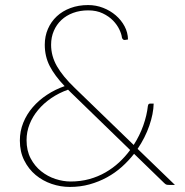

<svg xmlns="http://www.w3.org/2000/svg" viewBox="-20 -731 732 759"><path d="M249 -376.5Q212.5 -363.5 182.5 -343Q152.5 -322.5 130.8 -296.5Q109 -270.5 97 -240.2Q85 -210 85 -177Q85 -135.5 101.2 -104.8Q117.5 -74 143 -53.8Q168.5 -33.5 199.2 -23.5Q230 -13.5 259 -13.5Q298.5 -13.5 333 -23Q367.5 -32.5 397 -49.5Q426.5 -66.5 450.8 -89Q475 -111.5 494.5 -138L259 -366.5ZM671.5 0H649Q642.5 0 638.5 -1Q634.5 -2 629 -7.5L510 -123Q488.5 -95.5 461.8 -71.5Q435 -47.5 403 -30Q371 -12.5 334.2 -2.2Q297.5 8 256 8Q219.5 8 184.2 -4Q149 -16 121 -39.2Q93 -62.5 75.8 -96.8Q58.5 -131 58.5 -175.5Q58.5 -212.5 72 -246Q85.5 -279.5 109.5 -307.2Q133.5 -335 165.8 -356.2Q198 -377.5 235.5 -390.5Q196 -432 176.5 -470Q157 -508 157 -554Q157 -588 169.5 -616.8Q182 -645.5 204.5 -666.5Q227 -687.5 258.5 -699.2Q290 -711 328.5 -711Q359.5 -711 387.8 -700Q416 -689 437.8 -670.2Q459.5 -651.5 472.5 -627Q485.5 -602.5 486 -575L473.5 -573Q470 -572.5 466.8 -574.8Q463.5 -577 462 -582.5Q460.5 -596 451.8 -614.5Q443 -633 426.8 -649.8Q410.5 -666.5 386 -678.2Q361.5 -690 328.5 -690Q296 -690 269 -680Q242 -670 222.8 -652Q203.5 -634 192.8 -609Q182 -584 182 -554Q182 -509.5 205.2 -469Q228.5 -428.5 276 -383L508.5 -158Q532.5 -195.5 546.5 -235.2Q560.5 -275 564.5 -311.5Q565.5 -316.5 567.2 -319Q569 -321.5 574 -321.5H587.5Q586.5 -281 570.2 -234Q554 -187 524 -142.5Z"/></svg>

Font: Lato ExtraLight
Style: Regular
Weight: 275
Designer: Lukasz Dziedzic with Adam Twardoch and Botio Nikoltchev
Foundry: tyPoland Lukasz Dziedzic
Version: Version 2.015; 2015-08-06; http://www.latofonts.com/